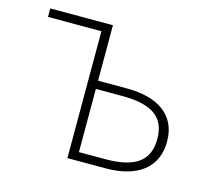

<svg xmlns="http://www.w3.org/2000/svg" viewBox="-82 -624 796 722"><g transform="rotate(15 316.0 -263.5)"><path d="M237 0H386C509 0 583 -55 583 -157C583 -258 509 -311 386 -311H273V-527H29V-494H237ZM273 -33V-279H375C490 -279 545 -243 545 -157C545 -70 490 -33 375 -33Z"/></g></svg>

Font: Noto Sans CJK JP Thin
Style: Regular
Weight: 250
Designer: Ryoko NISHIZUKA (kana & ideographs); Paul D. Hunt (Latin, Greek & Cyrillic); Wenlong ZHANG (bopomofo); Sandoll Communica
Foundry: Adobe Systems Incorporated
Version: Version 1.004;PS 1.004;hotconv 1.0.82;makeotf.lib2.5.63406